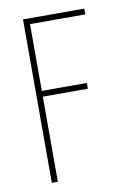

<svg xmlns="http://www.w3.org/2000/svg" viewBox="-75 -673 499 722"><g transform="rotate(-10 175.0 -312.0)"><path d="M64 0V-624H298V-602H87V-347H259V-325H87V0Z"/></g></svg>

Font: Inconsolata ExtraCondensed ExtraLight
Style: Regular
Weight: 200
Width: 2
Monospace: yes
Designer: Raph Levien, Cyreal, Brenton Simpson
Foundry: Raph Levien, Cyreal, Google
Version: Version 3.001; ttfautohint (v1.8.2.53-6de2)